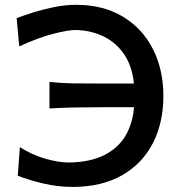

<svg xmlns="http://www.w3.org/2000/svg" viewBox="-20 -746 728 778"><path d="M273 11.5Q215.5 11.5 156.5 -2.2Q97.5 -16 52 -34L60.5 -150Q107.5 -119.5 161.5 -103.5Q215.5 -87.5 260 -87.5Q346.5 -89 403 -117.8Q459.5 -146.5 488.8 -196.5Q518 -246.5 523 -311.5H392.5Q327 -311.5 278 -310.5Q229 -309.5 180.5 -306.5V-414Q226.5 -409 275.5 -408.2Q324.5 -407.5 392 -407.5H522.5Q516 -476.5 484 -524.5Q452 -572.5 400.8 -597.8Q349.5 -623 287 -624.5Q256.5 -624.5 196.5 -609.2Q136.5 -594 58 -558L47.5 -672.5Q77.5 -684 117.5 -696.5Q157.5 -709 201.8 -717.8Q246 -726.5 288.5 -726.5Q398 -726.5 477.2 -679Q556.5 -631.5 599.2 -548Q642 -464.5 642 -357Q642 -249 599.5 -166Q557 -83 474.5 -35.8Q392 11.5 273 11.5Z"/></svg>

Font: Commissioner Flair Medium
Style: Regular
Weight: 500
Designer: Kostas Bartsokas
Foundry: Kostas Bartsokas
Version: Version 1.000; ttfautohint (v1.8.3)